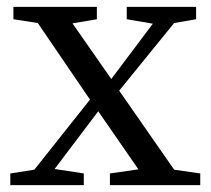

<svg xmlns="http://www.w3.org/2000/svg" viewBox="-20 -539 614 559"><path d="M487 -45 327 -275 487 -472 551 -483V-519H349V-483L425 -470L304 -309L191 -471L262 -483V-519H19V-483L90 -472L242 -249L80 -45L10 -34V0H224V-34L139 -47L266 -215L383 -46L300 -34V0H563V-34Z"/></svg>

Font: Source Han Serif JP Medium
Style: Regular
Weight: 500
Designer: Ryoko NISHIZUKA 西塚涼子 (kana & ideographs); Frank Grießhammer (Latin, Greek & Cyrillic); Wenlong ZHANG 张文龙 (bopomofo); San
Foundry: Adobe Systems Incorporated
Version: Version 1.001;PS 1.001;hotconv 16.6.54;makeotf.lib2.5.65590